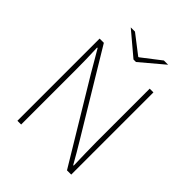

<svg xmlns="http://www.w3.org/2000/svg" viewBox="-229 -960 1090 1090"><g transform="rotate(45 316.0 -415.0)"><path d="M100 0V-660H134L426 -176Q446 -143 465 -110.5Q484 -78 502 -46H506Q505 -94 503.5 -140Q502 -186 502 -232V-660H532V0H498L206 -484Q187 -517 167.5 -550Q148 -583 130 -614H126Q128 -568 129 -524.5Q130 -481 130 -434V0ZM320 -712 180 -830H214L328 -742H332L446 -830H480L340 -712Z"/></g></svg>

Font: Source Sans 3 VF
Style: Regular
Weight: 200
Designer: Paul D. Hunt
Foundry: Adobe
Version: Version 3.046;hotconv 1.0.118;makeotfexe 2.5.65603